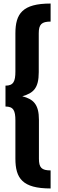

<svg xmlns="http://www.w3.org/2000/svg" viewBox="-20 -917 326 1085"><path d="M266 -897C107 -897 67 -840 67 -728V-513C67 -457 56 -433 11 -433V-315C56 -315 67 -292 67 -236V-21C67 91 107 148 266 148V46C215 46 200 30 200 -20V-240C200 -328 168 -357 106 -373C169 -391 199 -419 199 -509V-729C199 -779 215 -795 266 -795Z"/></svg>

Font: Glow Sans TC Compressed
Style: Bold
Weight: 700
Width: 2
Designer: Ryoko NISHIZUKA (kana, bopomofo & ideographs); Paul D. Hunt (Latin, Greek & Cyrillic); Sandoll Communications, Soo-young
Version: Version 0.93